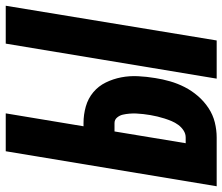

<svg xmlns="http://www.w3.org/2000/svg" viewBox="-83 -702 775 669"><g transform="rotate(-90 304.5 -367.5)"><path d="M365 0 487 -735H619L498 0ZM-10 0 112 -735H244L199 -464H210Q240 -464 268 -456Q296 -448 317.5 -430Q339 -412 351.5 -386.5Q364 -361 369.5 -332.5Q375 -304 373.5 -274Q372 -244 367 -214Q363 -188 355.5 -162Q348 -136 335.5 -111.5Q323 -87 304.5 -65.5Q286 -44 262.5 -28.5Q239 -13 212.5 -6.5Q186 0 160 0ZM160 -108Q173 -108 184.5 -115.5Q196 -123 204 -134Q212 -145 217 -157Q222 -169 226 -181.5Q230 -194 233 -206.5Q236 -219 238 -231Q240 -243 241.5 -255.5Q243 -268 243.5 -280Q244 -292 243 -304Q242 -316 239.5 -327Q237 -338 229.5 -347Q222 -356 210 -356H181L140 -108Z"/></g></svg>

Font: Iosevka Curly Heavy Extended
Style: Italic
Weight: 900
Width: 7
Italic angle: -9°
Monospace: yes
Designer: Belleve Invis
Foundry: Belleve Invis
Version: Version 11.1.0; ttfautohint (v1.8.3)